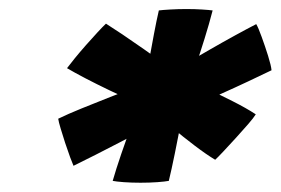

<svg xmlns="http://www.w3.org/2000/svg" viewBox="-20 -818 606 414"><path d="M444 -473.5Q425.5 -484.5 399.8 -504Q374 -523.5 348.8 -544.8Q323.5 -566 307 -582Q290.5 -589.5 266 -600.2Q241.5 -611 215 -623.8Q188.5 -636.5 164.5 -649Q140.5 -661.5 124.5 -671Q130 -678.5 141 -692Q152 -705.5 165.2 -720.5Q178.5 -735.5 190.2 -748.2Q202 -761 208.5 -767Q222 -758.5 244 -743.8Q266 -729 290.2 -712Q314.5 -695 336.5 -678.8Q358.5 -662.5 372.5 -650.5Q392.5 -642.5 422 -628.8Q451.5 -615 481.2 -600Q511 -585 531.5 -571.5Q527 -564 515 -550.2Q503 -536.5 488.8 -520.8Q474.5 -505 462 -491.8Q449.5 -478.5 444 -473.5ZM283 -424Q264 -424 247 -425.2Q230 -426.5 223 -428Q230 -452.5 241.5 -486.2Q253 -520 266 -556.2Q279 -592.5 290.5 -625Q295 -652.5 300.8 -684Q306.5 -715.5 312 -744.8Q317.5 -774 322.5 -795.5Q330 -796.5 347 -797.5Q364 -798.5 382 -798.5Q400 -798.5 415.8 -797.5Q431.5 -796.5 438.5 -795.5Q431 -766.5 421.2 -735Q411.5 -703.5 401.5 -674.8Q391.5 -646 383.5 -625Q379 -599.5 371.8 -561.8Q364.5 -524 357 -487.2Q349.5 -450.5 344 -428Q336.5 -426.5 319.2 -425.2Q302 -424 283 -424ZM138.5 -460.5Q136.5 -465 131.2 -479Q126 -493 120.5 -509.8Q115 -526.5 110.8 -540.8Q106.5 -555 105.5 -562Q126 -572 155.5 -584Q185 -596 217.5 -608.8Q250 -621.5 279.8 -632.2Q309.5 -643 330 -651Q349.5 -663 376.2 -678.5Q403 -694 432 -710.8Q461 -727.5 487.5 -742Q514 -756.5 532.5 -766Q537 -758.5 544.2 -738.5Q551.5 -718.5 558 -697.8Q564.5 -677 565.5 -666.5Q546 -657 515.8 -642.8Q485.5 -628.5 451.8 -613.5Q418 -598.5 387.5 -585.2Q357 -572 336.5 -563.5Q293 -539.5 238.2 -511Q183.5 -482.5 138.5 -460.5Z"/></svg>

Font: Grandstander Thin
Style: Bold Italic
Weight: 700
Italic angle: -15°
Version: Version 1.200